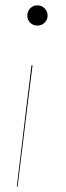

<svg xmlns="http://www.w3.org/2000/svg" viewBox="-20 -521 246 720"><path d="M43 178.5 76.5 -99Q79 -121 81.5 -140.5Q84 -160 86.5 -180.5Q89 -201 91.8 -224Q94.5 -247 98 -276H102Q98.5 -247 95.5 -224Q92.5 -201 90 -180.5Q87.5 -160 85 -140.5Q82.5 -121 80 -99L46 178.5ZM82.5 -462.5Q82.5 -478.5 93.2 -489.8Q104 -501 120 -501Q136 -501 147.2 -489.8Q158.5 -478.5 158.5 -462.5Q158.5 -446.5 147.2 -435.8Q136 -425 120 -425Q104 -425 93.2 -435.8Q82.5 -446.5 82.5 -462.5Z"/></svg>

Font: Lato ExtraLight
Style: Italic
Weight: 275
Italic angle: -7°
Designer: Lukasz Dziedzic with Adam Twardoch and Botio Nikoltchev
Foundry: tyPoland Lukasz Dziedzic
Version: Version 2.015; 2015-08-06; http://www.latofonts.com/